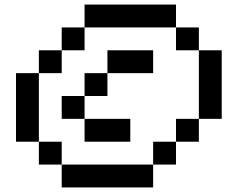

<svg xmlns="http://www.w3.org/2000/svg" viewBox="-20 -720 990 840"><path d="M350 -600H250V-500H350ZM50 -100H150V-400H50ZM150 0H250V-100H150ZM150 -400H250V-500H150ZM250 100H650V0H250ZM250 -200H350V-300H250ZM350 -100H550V-200H350ZM350 -300H450V-400H350ZM350 -600H750V-700H350ZM450 -400H650V-500H450ZM650 0H750V-100H650ZM750 -100H850V-200H750ZM750 -500H850V-600H750ZM850 -200H950V-500H850Z"/></svg>

Font: LS-VG5000 Shifted
Style: Regular
Weight: 400
Designer: Justin Bihan, 2021
Foundry: Justin Bihan, 2021
Version: Version 1.000;Glyphs 3.1.2 (3151)